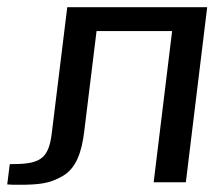

<svg xmlns="http://www.w3.org/2000/svg" viewBox="-57 -504 593 531"><path d="M-30 -50 -37 6C-29 7 -19 7 -5 7C50 7 80 4 116 -17C153 -38 169 -82 176 -141L210 -418H419L368 0H457L516 -484H129L86 -134C77 -60 49 -50 -30 -50Z"/></svg>

Font: Gamestation Display
Style: Italic
Weight: 400
Designer: Jonas Hecksher
Foundry: Jonas Hecksher, Playtypeª, e-types AS
Version: Version 1.003